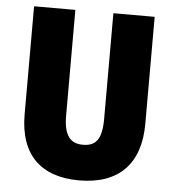

<svg xmlns="http://www.w3.org/2000/svg" viewBox="-52 -762 743 820"><g transform="rotate(5 319.5 -352.0)"><path d="M578 -255V-714H401V-262C401 -175 377 -143 320 -143C266 -143 238 -176 238 -261V-714H61V-251C61 -79 152 10 317 10C488 10 578 -85 578 -255Z"/></g></svg>

Font: Noto Sans Thai Looped Condensed Black
Style: Regular
Weight: 900
Width: 3
Designer: Sasikarn Vongin, Ben Mitchell
Foundry: The Fontpad Ltd
Version: Version 1.001